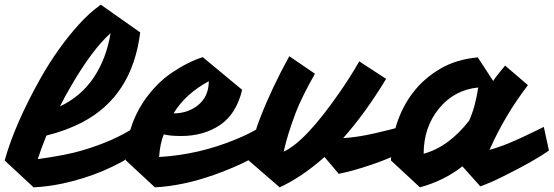

<svg xmlns="http://www.w3.org/2000/svg" viewBox="-83 -776 2373 823"><path d="M-63 -88Q-20 -243 90 -439Q163 -569 254 -670Q300 -721 349 -756L518 -637Q484 -364 270 -252Q201 -216 116 -195Q92 -136 79 -94Q203 -111 272 -132Q407 -172 497 -232L518 -131Q371 -29 184 11Q122 24 61 27ZM174 -320Q265 -363 319 -444Q373 -525 391 -634Q312 -563 222 -408Q196 -364 174 -320Z M693 -193Q646 -193 619 -200Q603 -161 599 -103Q771 -113 931 -180Q985 -202 1035 -232L1056 -131Q963 -72 836 -27Q701 21 581 27L457 -88Q457 -226 532 -340Q586 -419 654.5 -465Q723 -511 786 -531L955 -391Q930 -287 860 -240Q790 -193 693 -193ZM661 -290Q719 -290 762 -322Q812 -360 812 -428Q711 -373 661 -290Z M1308 -103Q1211 -17 1116 27L983 -88Q1001 -192 1032 -270Q1081 -397 1157 -535L1267 -460Q1209 -357 1185 -294Q1149 -199 1133 -126Q1227 -169 1374 -382Q1418 -445 1457 -513L1572 -438Q1484 -292 1388 -184Q1447 -187 1525 -205Q1603 -223 1632 -232L1654 -131Q1568 -85 1432 -46Q1395 -36 1369 -31Z M1899 -63Q1820 -1 1717 27L1593 -88Q1593 -167 1617 -243Q1641 -319 1688 -380Q1735 -441 1804.5 -481.5Q1874 -522 1965 -530L2031 -429Q2043 -448 2082 -495L2180 -411Q2081 -282 2016 -135L2013 -133Q2071 -148 2149 -184.5Q2227 -221 2248 -232L2270 -131Q2211 -88 2074 -20Q2020 7 1976 23ZM1733 -117Q1840 -146 1928 -259Q1954 -316 1967 -401Q1864 -391 1798 -310Q1733 -230 1733 -117Z"/></svg>

Font: Vampiro One
Style: Regular
Weight: 400
Designer: Riccardo De Franceschi
Foundry: Sorkin Type Co.
Version: Version 1.002